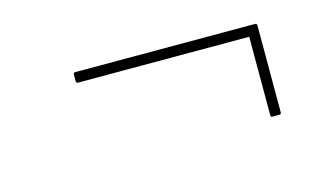

<svg xmlns="http://www.w3.org/2000/svg" viewBox="-39 -411 678 388"><g transform="rotate(-15 300.0 -217.0)"><path d="M493 -122Q490 -122 490 -126V-290H132Q128 -290 128 -294V-308Q128 -312 132 -312H508Q512 -312 512 -308V-126Q512 -122 508 -122Z"/></g></svg>

Font: Sofia Sans Thin
Style: Italic
Weight: 250
Italic angle: -9°
Version: Version 4.100-B